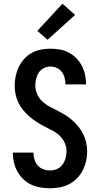

<svg xmlns="http://www.w3.org/2000/svg" viewBox="-20 -1005 540 1033"><path d="M249 8Q223 8 197 3.5Q171 -1 147.5 -12Q124 -23 105 -41.5Q86 -60 73.5 -82.5Q61 -105 55 -130.5Q49 -156 49 -182Q49 -183 49 -183Q49 -183 49 -184H160Q160 -183 160 -183Q160 -183 160 -183Q160 -165 165.5 -147Q171 -129 183 -115Q195 -101 212.5 -94.5Q230 -88 249 -88Q268 -88 286 -95.5Q304 -103 315.5 -118.5Q327 -134 332.5 -153Q338 -172 338 -191Q338 -215 328 -237Q318 -259 300.5 -275.5Q283 -292 261.5 -303Q240 -314 218.5 -325Q197 -336 177 -349Q157 -362 139 -377.5Q121 -393 105.5 -411.5Q90 -430 79.5 -451.5Q69 -473 64 -496.5Q59 -520 59 -544Q59 -570 64.5 -596Q70 -622 81.5 -645.5Q93 -669 110.5 -688.5Q128 -708 151 -720.5Q174 -733 199.5 -738Q225 -743 251 -743Q277 -743 302.5 -738.5Q328 -734 350.5 -722Q373 -710 391 -691.5Q409 -673 420.5 -650.5Q432 -628 437.5 -602.5Q443 -577 443 -552Q443 -552 443 -551.5Q443 -551 443 -551H332Q332 -551 332 -551Q332 -551 332 -551Q332 -569 327.5 -586.5Q323 -604 312.5 -618Q302 -632 285.5 -639.5Q269 -647 251 -647Q233 -647 216 -638.5Q199 -630 189 -615Q179 -600 174.5 -581.5Q170 -563 170 -545Q170 -521 180 -498.5Q190 -476 207.5 -459.5Q225 -443 246 -432Q267 -421 288.5 -410Q310 -399 330.5 -386.5Q351 -374 369 -358Q387 -342 402 -323.5Q417 -305 427.5 -283.5Q438 -262 443.5 -238.5Q449 -215 449 -191Q449 -164 443 -138Q437 -112 425 -88.5Q413 -65 394 -45.5Q375 -26 351.5 -14Q328 -2 301.5 3Q275 8 249 8ZM236 -791 181 -839 316 -985 384 -925Z"/></svg>

Font: Iosevka SS08 Regular
Style: Bold
Weight: 700
Monospace: yes
Designer: Belleve Invis
Foundry: Belleve Invis
Version: Version 16.3.4; ttfautohint (v1.8.4)